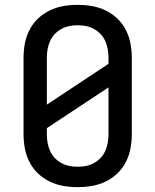

<svg xmlns="http://www.w3.org/2000/svg" viewBox="-20 -763 640 791"><path d="M300 8Q270 8 241 3Q212 -2 185 -15Q158 -28 136.5 -48.5Q115 -69 101.5 -95.5Q88 -122 82.5 -151Q77 -180 77 -210V-525Q77 -555 82.5 -584Q88 -613 101.5 -639.5Q115 -666 136.5 -686.5Q158 -707 185 -720Q212 -733 241 -738Q270 -743 300 -743Q330 -743 359 -738Q388 -733 415 -720Q442 -707 463.5 -686.5Q485 -666 498.5 -639.5Q512 -613 517.5 -584Q523 -555 523 -525V-210Q523 -180 517.5 -151Q512 -122 498.5 -95.5Q485 -69 463.5 -48.5Q442 -28 415 -15Q388 -2 359 3Q330 8 300 8ZM173 -332 427 -500V-525Q427 -543 424 -560Q421 -577 414 -593Q407 -609 395 -622Q383 -635 367.5 -643.5Q352 -652 335 -655.5Q318 -659 300 -659Q282 -659 265 -655.5Q248 -652 232.5 -643.5Q217 -635 205 -622Q193 -609 186 -593Q179 -577 176 -560Q173 -543 173 -525ZM300 -76Q318 -76 335 -79.5Q352 -83 367.5 -91.5Q383 -100 395 -113Q407 -126 414 -142Q421 -158 424 -175Q427 -192 427 -210V-403L173 -235V-210Q173 -192 176 -175Q179 -158 186 -142Q193 -126 205 -113Q217 -100 232.5 -91.5Q248 -83 265 -79.5Q282 -76 300 -76Z"/></svg>

Font: Iosevka Fixed Curly Md Ex
Style: Regular
Weight: 500
Width: 7
Monospace: yes
Designer: Belleve Invis
Foundry: Belleve Invis
Version: Version 30.1.2